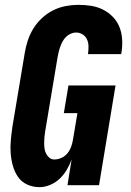

<svg xmlns="http://www.w3.org/2000/svg" viewBox="-20 -763 540 791"><path d="M143 8Q115 8 91.5 -3Q68 -14 54 -34.5Q40 -55 33 -80Q26 -105 24 -131.5Q22 -158 24.5 -185Q27 -212 31 -240L82 -545Q86 -570 94.5 -596Q103 -622 117.5 -645.5Q132 -669 153 -688.5Q174 -708 199 -720.5Q224 -733 250.5 -738Q277 -743 303 -743Q330 -743 355.5 -739Q381 -735 404 -723.5Q427 -712 444.5 -694Q462 -676 471.5 -653Q481 -630 483 -603.5Q485 -577 481 -550L479 -540H342L343 -544Q345 -559 344.5 -574Q344 -589 338 -601.5Q332 -614 320 -621.5Q308 -629 293 -629Q282 -629 271 -624Q260 -619 251.5 -610.5Q243 -602 237.5 -591.5Q232 -581 228 -570Q224 -559 221.5 -548Q219 -537 217 -526L166 -221Q164 -209 163 -197.5Q162 -186 162 -174Q162 -162 163.5 -151Q165 -140 170 -130Q175 -120 183.5 -113Q192 -106 204 -106Q219 -106 234 -113Q249 -120 259 -133Q269 -146 274 -161Q279 -176 281 -190L299 -297H243L262 -411H456L388 0H258L275 -106Q267 -84 255 -63.5Q243 -43 225.5 -26.5Q208 -10 186 -1Q164 8 143 8Z"/></svg>

Font: Iosevka Term Curly Heavy
Style: Italic
Weight: 900
Italic angle: -9°
Designer: Belleve Invis
Foundry: Belleve Invis
Version: Version 32.3.0